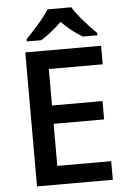

<svg xmlns="http://www.w3.org/2000/svg" viewBox="-61 -975 680 1019"><g transform="rotate(-5 279.0 -465.5)"><path d="M483.4 -771V-783.2C420.4 -846.2 378.9 -895.5 358.4 -931.2H231.4C210.9 -897 169.4 -847.7 107.4 -783.2V-771H184.6C224.1 -795.9 260.7 -825.2 294.4 -858.9C328.6 -824.2 365.7 -794.9 405.8 -771ZM498 -99.1H210.9V-323.2H480V-420.9H210.9V-615.2H498V-713.9H94.2V0H498Z"/></g></svg>

Font: Open Sans 600
Style: Regular
Weight: 600
Foundry: Ascender Corporation
Version: Version 1.100;PS 001.100;hotconv 1.0.88;makeotf.lib2.5.64775